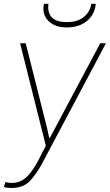

<svg xmlns="http://www.w3.org/2000/svg" viewBox="-42 -750 563 984"><path d="M17.6 187.5Q60.5 187.5 90.8 160.2Q121.1 132.8 148.4 83L192.9 -2.9L61 -528.3H89.8L198.7 -95.7L210.4 -43H213.4L471.7 -528.3H501L173.8 87.9Q143.6 143.6 109.9 178.7Q76.2 213.9 13.7 213.4Q-7.8 213.4 -22.5 208L-14.2 183.1Q2 187.5 17.6 187.5ZM182.6 -727.5 184.1 -730.5H206.5Q200.2 -687.5 222.7 -662.1Q245.1 -636.7 300.8 -636.7Q355.5 -636.7 387.7 -663.1Q419.9 -689.5 425.8 -730.5H447.8L448.7 -727.5Q442.4 -673.8 402.3 -641.6Q362.3 -609.4 300.8 -609.4Q239.3 -609.4 206.1 -642.6Q172.9 -675.8 182.6 -727.5Z"/></svg>

Font: Roboto-ThinItalic
Style: Italic
Weight: 250
Italic angle: -12°
Designer: Google
Version: Version 1.100141; 2013; ttfautohint (v0.94.14-c901) -l 8 -r 